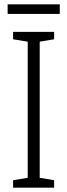

<svg xmlns="http://www.w3.org/2000/svg" viewBox="-20 -926 309 880"><path d="M254 -906H15V-862H254ZM228 -66V-100L162 -111V-735L228 -746V-780H40V-746L107 -735V-111L40 -100V-66Z"/></svg>

Font: Noto Sans Malayalam UI Condensed Light
Style: Regular
Weight: 300
Width: 3
Designer: Jelle Bosma - Monotype Design Team
Foundry: Monotype Imaging Inc.
Version: Version 2.104